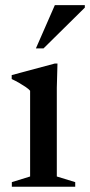

<svg xmlns="http://www.w3.org/2000/svg" viewBox="-20 -710 342 730"><path d="M198.5 -468.5 196 -376.5V-39L266 -17.5V0H25V-17.5L94.5 -39V-365Q89 -371.5 78 -379Q67 -386.5 53.2 -394.5Q39.5 -402.5 24.5 -409.5V-424.5L188.5 -468.5ZM116.5 -526 188.5 -690.5H302.5V-681L145.5 -526Z"/></svg>

Font: Newsreader 36pt Medium
Style: Regular
Weight: 500
Designer: Hugues Gentile
Foundry: Production Type
Version: Version 1.003